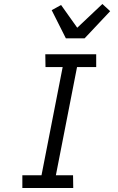

<svg xmlns="http://www.w3.org/2000/svg" viewBox="-20 -942 590 962"><path d="M347 0H92V-64H188L294 -606H208L207 -670H462V-606H366L260 -64H346ZM310 -750 239 -891 286 -917 367 -803 493 -922 532 -886 404 -750Z"/></svg>

Font: Lode
Style: Italic
Weight: 400
Italic angle: -11°
Monospace: yes
Designer: Belleve Invis
Foundry: Belleve Invis
Version: Version 29.2.0; ttfautohint (v1.8.3)